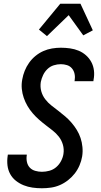

<svg xmlns="http://www.w3.org/2000/svg" viewBox="-20 -998 540 1026"><path d="M204 8Q178 8 153.5 4.5Q129 1 106.5 -8Q84 -17 65 -32Q46 -47 34.5 -68Q23 -89 20 -114Q17 -139 21 -165L22 -172H123V-168Q120 -150 124 -132Q128 -114 139.5 -102Q151 -90 168.5 -85Q186 -80 204 -80Q224 -80 244 -85.5Q264 -91 280 -104.5Q296 -118 306 -137Q316 -156 319 -175Q323 -201 316 -225Q309 -249 294.5 -267.5Q280 -286 261.5 -300.5Q243 -315 224 -329.5Q205 -344 187.5 -359.5Q170 -375 154.5 -393Q139 -411 127 -431.5Q115 -452 107 -475Q99 -498 96.5 -523Q94 -548 99 -574Q103 -597 112 -619.5Q121 -642 135.5 -662.5Q150 -683 169.5 -699Q189 -715 211.5 -725Q234 -735 258 -739Q282 -743 305 -743Q330 -743 354.5 -739.5Q379 -736 400.5 -727Q422 -718 439.5 -702.5Q457 -687 468 -666.5Q479 -646 482 -621.5Q485 -597 480 -572L479 -564H378L379 -568Q382 -586 378.5 -603Q375 -620 364.5 -632.5Q354 -645 338 -650Q322 -655 305 -655Q286 -655 267 -649Q248 -643 233.5 -629Q219 -615 210.5 -597Q202 -579 198 -560Q194 -534 200.5 -510.5Q207 -487 221.5 -468Q236 -449 254.5 -434.5Q273 -420 292 -405.5Q311 -391 329 -375.5Q347 -360 362.5 -342Q378 -324 390.5 -303.5Q403 -283 410.5 -260.5Q418 -238 420.5 -212.5Q423 -187 419 -162Q415 -138 405 -114.5Q395 -91 379.5 -71Q364 -51 343.5 -35Q323 -19 300 -9Q277 1 252.5 4.5Q228 8 204 8ZM231 -805 188 -840 302 -978H410L476 -836L425 -809L347 -917Z"/></svg>

Font: Iosevka Curly Semibold
Style: Italic
Weight: 600
Italic angle: -9°
Monospace: yes
Designer: Belleve Invis
Foundry: Belleve Invis
Version: Version 22.1.2; ttfautohint (v1.8.4)